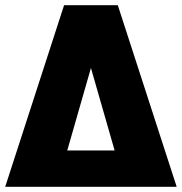

<svg xmlns="http://www.w3.org/2000/svg" viewBox="-23 -720 701 740"><path d="M227 -140H425L469 0H183ZM224 -700H397L196 0H-3ZM258 -700H431L658 0H459Z"/></svg>

Font: Moderustic ExtraBold
Style: Regular
Weight: 800
Designer: Tural Alisoy
Foundry: TAFT Foundry
Version: Version 2.120